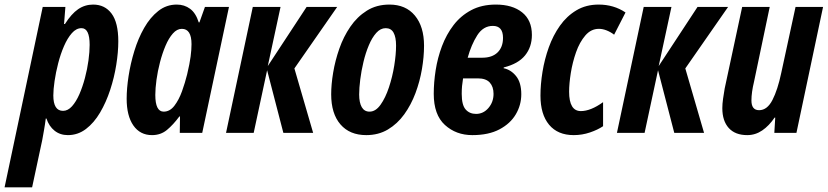

<svg xmlns="http://www.w3.org/2000/svg" viewBox="-76 -575 3582 831"><path d="M-56.2 235.8 108.9 -544.9H207L201.2 -471.2H205.1Q232.9 -515.1 262.2 -535.2Q291.5 -555.2 327.1 -555.2Q377.9 -555.2 407 -516.1Q436 -477.1 436 -396Q436 -349.1 427.2 -294.4Q418.5 -239.7 400.9 -186Q383.3 -132.3 357.2 -87.9Q331.1 -43.5 296.1 -16.8Q261.2 9.8 217.8 9.8Q184.1 9.8 160.2 -9.3Q136.2 -28.3 125 -62H122.1Q118.7 -35.2 114.3 -10.7Q109.9 13.7 106.9 30.8L63 235.8ZM196.8 -95.2Q217.8 -95.2 235.6 -115Q253.4 -134.8 267.6 -167.2Q281.7 -199.7 291.7 -237.8Q301.8 -275.9 306.9 -313.5Q312 -351.1 312 -380.9Q312 -453.1 276.9 -453.1Q253.9 -453.1 234.9 -431.4Q215.8 -409.7 200.9 -375.2Q186 -340.8 175.8 -301Q165.5 -261.2 160.2 -224.4Q154.8 -187.5 154.8 -162.1Q154.8 -95.2 196.8 -95.2Z M582 9.8Q530.3 9.8 501.2 -32Q472.2 -73.7 472.2 -147.9Q472.2 -191.9 480.5 -245.8Q488.8 -299.8 505.4 -354.2Q522 -408.7 547.9 -454.1Q573.7 -499.5 608.9 -527.3Q644 -555.2 689 -555.2Q722.2 -555.2 746.8 -536.9Q771.5 -518.6 784.2 -478H787.1L811 -544.9H915L799.3 0H702.1L703.1 -70.8H700.2Q673.8 -35.2 646.7 -12.7Q619.6 9.8 582 9.8ZM632.3 -91.8Q659.2 -91.8 678.7 -117.2Q698.2 -142.6 711.7 -179.9Q725.1 -217.3 733.9 -252.9Q745.1 -300.3 749 -330.1Q752.9 -359.9 752.9 -383.8Q752.9 -450.2 710.9 -450.2Q689.9 -450.2 672.1 -429.9Q654.3 -409.7 640.4 -377Q626.5 -344.2 616.5 -305.7Q606.4 -267.1 601.3 -229.7Q596.2 -192.4 596.2 -164.1Q596.2 -91.8 632.3 -91.8Z M902.3 0 1018.1 -544.9H1138.2L1083 -289.1L1251 -544.9H1383.3L1198.2 -278.8L1279.3 0H1150.4L1080.1 -271L1022 0Z M1509.3 9.8Q1437.5 9.8 1397.5 -36.6Q1357.4 -83 1357.4 -167Q1357.4 -209.5 1366 -261Q1374.5 -312.5 1392.6 -364.3Q1410.6 -416 1440.2 -459.2Q1469.7 -502.4 1511.7 -528.8Q1553.7 -555.2 1609.4 -555.2Q1680.2 -555.2 1719.7 -507.6Q1759.3 -460 1759.3 -377Q1759.3 -329.1 1750.2 -275.9Q1741.2 -222.7 1722.2 -171.9Q1703.1 -121.1 1673.6 -80.1Q1644 -39.1 1603 -14.6Q1562 9.8 1509.3 9.8ZM1523.4 -91.8Q1549.8 -91.8 1571 -121.6Q1592.3 -151.4 1607.4 -197Q1622.6 -242.7 1630.4 -291.3Q1638.2 -339.8 1638.2 -377.9Q1638.2 -414.1 1627.4 -433.6Q1616.7 -453.1 1593.3 -453.1Q1570.8 -453.1 1552.5 -432.6Q1534.2 -412.1 1520.3 -378.9Q1506.3 -345.7 1497.1 -306.9Q1487.8 -268.1 1483.2 -231Q1478.5 -193.8 1478.5 -166Q1478.5 -130.9 1489.7 -111.3Q1501 -91.8 1523.4 -91.8Z M1968.3 9.8Q1897.9 9.8 1849.6 -34.2Q1801.3 -78.1 1801.3 -168.9Q1801.3 -217.8 1809.6 -271.2Q1817.9 -324.7 1836.9 -375.2Q1856 -425.8 1887 -466.3Q1918 -506.8 1963.4 -531Q2008.8 -555.2 2070.3 -555.2Q2141.6 -555.2 2183.8 -521.5Q2226.1 -487.8 2226.1 -423.8Q2226.1 -371.6 2196.5 -335.2Q2167 -298.8 2104.5 -283.2L2103.5 -279.8Q2135.3 -273.4 2157.7 -245.6Q2180.2 -217.8 2180.2 -167Q2180.2 -120.6 2156.5 -80.3Q2132.8 -40 2085.7 -15.1Q2038.6 9.8 1968.3 9.8ZM1948.2 -325.2H2011.2Q2054.2 -325.2 2077.6 -348.1Q2101.1 -371.1 2101.1 -411.1Q2101.1 -462.9 2057.1 -462.9Q2015.6 -462.9 1989.7 -422.4Q1963.9 -381.8 1948.2 -325.2ZM1984.4 -82Q2016.1 -82 2038.1 -107.7Q2060.1 -133.3 2060.1 -168.9Q2060.1 -199.7 2043.7 -217.8Q2027.3 -235.8 1992.2 -235.8H1928.2Q1925.3 -217.8 1923.8 -202.6Q1922.4 -187.5 1922.4 -168.9Q1922.4 -120.1 1939.5 -101.1Q1956.5 -82 1984.4 -82Z M2407.2 9.8Q2337.9 9.8 2300.5 -35.2Q2263.2 -80.1 2263.2 -161.1Q2263.2 -210 2272 -264.2Q2280.8 -318.4 2299.3 -370.1Q2317.9 -421.9 2347.4 -463.6Q2377 -505.4 2418.7 -530.3Q2460.4 -555.2 2515.1 -555.2Q2580.6 -555.2 2631.3 -521L2582 -424.8Q2567.9 -436 2550.3 -443.1Q2532.7 -450.2 2516.1 -450.2Q2481.9 -450.2 2457.3 -421.4Q2432.6 -392.6 2417.2 -348.9Q2401.9 -305.2 2394.5 -259Q2387.2 -212.9 2387.2 -178.2Q2387.2 -94.2 2438 -94.2Q2480.5 -94.2 2534.2 -132.8V-28.8Q2511.2 -13.2 2477.3 -1.7Q2443.4 9.8 2407.2 9.8Z M2594.2 0 2710 -544.9H2830.1L2774.9 -289.1L2942.9 -544.9H3075.2L2890.1 -278.8L2971.2 0H2842.3L2772 -271L2713.9 0Z M3158.2 9.8Q3106 9.8 3078.1 -21Q3050.3 -51.8 3050.3 -106.9Q3050.3 -125 3053.5 -147.7Q3056.6 -170.4 3060.5 -191.9L3136.2 -544.9H3255.4L3187.5 -221.2Q3176.3 -174.8 3176.3 -140.1Q3176.3 -98.1 3209.5 -98.1Q3244.6 -98.1 3267.3 -142.3Q3290 -186.5 3305.2 -258.8L3367.2 -544.9H3486.3L3371.1 0H3275.4L3279.3 -65.9H3276.4Q3252.9 -30.8 3223.1 -10.5Q3193.4 9.8 3158.2 9.8Z"/></svg>

Font: Open Sans Condensed
Style: Bold Italic
Weight: 700
Width: 3
Italic angle: -12°
Designer: Monotype Design Team
Foundry: Monotype Imaging Inc.
Version: Version 3.003; ttfautohint (v1.8.4)